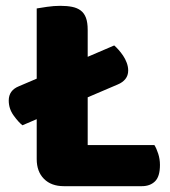

<svg xmlns="http://www.w3.org/2000/svg" viewBox="-20 -636 584 659"><path d="M199 3Q156 3 131 -22Q106 -47 106 -90V-227L57 -206Q43 -217 26.5 -240Q10 -263 10 -291Q10 -326 45 -340L106 -366V-607Q117 -609 141 -612.5Q165 -616 187 -616Q210 -616 227.5 -612.5Q245 -609 257 -600Q269 -591 275 -575Q281 -559 281 -533V-441L372 -480Q379 -474 387 -465Q395 -456 402.5 -445Q410 -434 415 -420.5Q420 -407 420 -394Q420 -377 410.5 -365Q401 -353 384 -346L281 -302V-138H510Q517 -127 523 -108.5Q529 -90 529 -70Q529 -30 512 -13.5Q495 3 467 3Z"/></svg>

Font: Baloo Bhaina
Style: Regular
Weight: 400
Designer: Manish Minz, Shuchita Grover and Ek Type
Foundry: Ek Type
Version: Version 1.443;PS 1.000;hotconv 16.6.51;makeotf.lib2.5.65220;